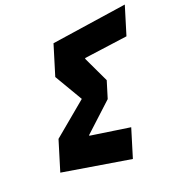

<svg xmlns="http://www.w3.org/2000/svg" viewBox="-145 -946 1001 1068"><g transform="rotate(-20 355.5 -412.5)"><path d="M659.6 -654.6 711.3 -823.8 265.1 -757.2 210 -577.2 307.1 -412.5 109.3 -247.8 54.3 -67.8 459.8 -1.2 511.5 -170.4 275.9 -205.5 277.2 -210 442.1 -362.1 473 -462.9 401.1 -615 402.4 -619.5Z"/></g></svg>

Font: Hussar
Style: BdSuprConOblThree
Weight: 700
Foundry: Cannot Into Space Fonts
Version: Version 2.00